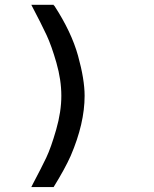

<svg xmlns="http://www.w3.org/2000/svg" viewBox="-20 -670 626 781"><path d="M198.2 90.8H107.4Q107.4 90.8 114.3 77.1Q148.4 12.7 168 -28.3Q187.5 -69.3 208.5 -142.6Q229.5 -215.8 229.5 -280.3Q229.5 -344.7 209.5 -414.6Q189.5 -484.4 169.4 -527.3Q149.4 -570.3 107.4 -650.4H198.2Q198.2 -646.5 201.2 -646.5Q270.5 -540 297.4 -443.4Q324.2 -346.7 324.2 -280.3Q324.2 -168 267.6 -36.1Q244.1 16.6 198.2 90.8Z"/></svg>

Font: Thabit-Bold
Style: Bold
Weight: 700
Designer: Regenerated by Nadim Shaikli
Foundry: MAK Alagha
Version: 0.01